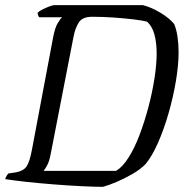

<svg xmlns="http://www.w3.org/2000/svg" viewBox="-28 -724 728 744"><path d="M371 0Q340 0 288.5 -2.5Q237 -5 180 -9.5Q123 -14 72.5 -19.5Q22 -25 -8 -30Q-2 -46 5 -52L33 -56Q62 -61 74.5 -78.5Q87 -96 96 -145L178 -580Q185 -617 196 -635Q207 -653 213 -657H124Q118 -664 118 -675Q124 -681 137 -687.5Q150 -694 163 -699Q176 -704 182 -704H526Q558 -696 593 -675Q628 -654 647 -631Q656 -609 660 -580.5Q664 -552 664 -522Q664 -471 653.5 -409Q643 -347 625 -284.5Q607 -222 584 -170Q561 -118 536 -88Q515 -67 485.5 -50Q456 -33 426 -20Q396 -7 371 0ZM141 -62H422Q446 -76 469.5 -112.5Q493 -149 512.5 -200.5Q532 -252 547 -308.5Q562 -365 570.5 -419.5Q579 -474 579 -517Q579 -558 570.5 -590Q562 -622 542 -640Q523 -645 489 -649Q455 -653 413 -656Q371 -659 329 -659Q291 -659 277 -636.5Q263 -614 257 -582L168 -125Q163 -99 155 -84Q147 -69 141 -62Z"/></svg>

Font: Texturina Extralight
Style: Italic
Weight: 200
Italic angle: -11°
Designer: Guillermo Torres Carreño
Foundry: Omnibus-Type
Version: Version 1.002; ttfautohint (v1.8.3)